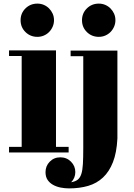

<svg xmlns="http://www.w3.org/2000/svg" viewBox="-20 -783 741 1063"><path d="M279 -671Q279 -652 271.5 -635Q264 -618 251.5 -605.5Q239 -593 222.5 -586Q206 -579 187 -579Q148 -579 121 -605.5Q94 -632 94 -671Q94 -710 121 -736.5Q148 -763 187 -763Q206 -763 222.5 -756Q239 -749 251.5 -736.5Q264 -724 271.5 -707.5Q279 -691 279 -671ZM619 -671Q619 -652 611.5 -635Q604 -618 591.5 -605.5Q579 -593 562.5 -586Q546 -579 527 -579Q488 -579 461 -605.5Q434 -632 434 -671Q434 -710 461 -736.5Q488 -763 527 -763Q546 -763 562.5 -756Q579 -749 591.5 -736.5Q604 -724 611.5 -707.5Q619 -691 619 -671ZM290 30H360V61H30V30H100V-473H30V-504H290ZM232 170Q232 136 255.5 112Q279 88 314 88Q349 88 373 112Q397 136 397 170Q397 186 391 200.5Q385 215 374 226Q397 222 410 212Q423 202 430 181Q437 160 439 125Q441 90 441 36V-472H371V-503H630V-16Q626 62 605.5 114.5Q585 167 550.5 199.5Q516 232 468.5 246Q421 260 362 260Q339 260 316 255.5Q293 251 274 240.5Q255 230 243.5 213Q232 196 232 170Z"/></svg>

Font: Cafe24 ClassicType
Style: Regular
Weight: 400
Designer: Cafe24 thkim, hmlim, mnelim & 4IR
Foundry: Cafe24
Version: Version 1.000